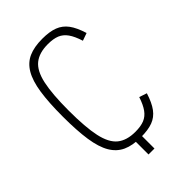

<svg xmlns="http://www.w3.org/2000/svg" viewBox="-270 -918 1140 1140"><g transform="rotate(-45 300.0 -348.0)"><path d="M275 118V0H243V-16H325V118ZM315 14Q246 14 200 -7Q154 -28 126 -75.5Q98 -123 86 -203Q74 -283 74 -401Q74 -519 86 -598.5Q98 -678 126 -725.5Q154 -773 200 -793.5Q246 -814 315 -814Q375 -814 414.5 -799Q454 -784 480 -749Q506 -714 525 -652L477 -635Q461 -686 440.5 -715Q420 -744 390.5 -756Q361 -768 315 -768Q243 -768 201 -734.5Q159 -701 141.5 -621Q124 -541 124 -401Q124 -261 141.5 -180.5Q159 -100 201 -66Q243 -32 315 -32Q361 -32 390.5 -44Q420 -56 440.5 -84.5Q461 -113 477 -162L525 -146Q506 -85 480 -50Q454 -15 415 -0.5Q376 14 315 14Z"/></g></svg>

Font: Victor Mono Thin
Style: Regular
Weight: 100
Monospace: yes
Designer: Rune Bjørnerås
Version: Version 1.561;gftools[0.9.30]